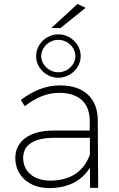

<svg xmlns="http://www.w3.org/2000/svg" viewBox="-20 -957 607 978"><path d="M416 -917 375 -937 241 -814H288ZM277 -561C339 -561 391 -612 391 -671C391 -731 339 -782 277 -782C215 -782 164 -731 164 -671C164 -612 215 -561 277 -561ZM277 -754C324 -754 364 -716 364 -671C364 -627 324 -589 277 -589C230 -589 190 -627 190 -671C190 -716 230 -754 277 -754ZM480 0 478 -346C477 -454 410 -522 287 -522C208 -522 148 -493 86 -448L106 -416C161 -458 216 -484 281 -484C385 -484 436 -431 437 -343V-292H252C132 -292 58 -239 58 -152C58 -64 127 1 230 1C320 1 394 -31 438 -103L439 0ZM236 -37C151 -37 98 -84 98 -153C98 -220 154 -255 256 -255H438V-170C406 -79 333 -37 236 -37Z"/></svg>

Font: Montserrat ExtraLight
Style: Regular
Weight: 250
Designer: Julieta Ulanovsky
Foundry: Julieta Ulanovsky
Version: Version 4.000